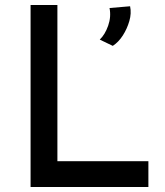

<svg xmlns="http://www.w3.org/2000/svg" viewBox="-20 -746 660 766"><path d="M102 -726H209V-103H572V0H102ZM430 -563 378 -588Q399 -608 411.5 -643.5Q424 -679 417 -714L499 -721Q505 -693 496 -662Q487 -631 470 -604.5Q453 -578 430 -563Z"/></svg>

Font: Josefin Sans Medium
Style: Regular
Weight: 500
Designer: Santiago Orozco
Foundry: Typemade
Version: Version 2.001